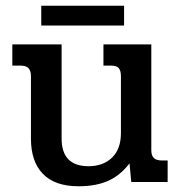

<svg xmlns="http://www.w3.org/2000/svg" viewBox="-20 -635 628 670"><path d="M124 -615H413V-546H124ZM88 -151V-369Q88 -388 79.5 -397Q71 -406 52 -406H23V-480H195V-152Q195 -55 289 -55Q340 -55 371 -85Q402 -115 402 -171V-369Q402 -388 394.5 -397Q387 -406 369 -406H341V-480H508V-111Q508 -92 517 -83.5Q526 -75 545 -75H565V0H438L432 -65Q400 -23 357.5 -4Q315 15 254 15Q172 15 130 -28Q88 -71 88 -151Z"/></svg>

Font: Pridi
Style: Regular
Weight: 400
Designer: Katatrad Team
Foundry: CadsonDemak
Version: Version 1.001